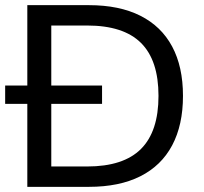

<svg xmlns="http://www.w3.org/2000/svg" viewBox="-20 -725 790 745"><path d="M86 0V-705H325Q443 -705 524.5 -664Q606 -623 648 -544.5Q690 -466 690 -353Q690 -240 648 -161Q606 -82 524.5 -41Q443 0 325 0ZM179 -79H318Q459 -79 527 -147Q595 -215 595 -353Q595 -491 527 -558.5Q459 -626 318 -626H179ZM0 -322V-393H376V-322Z"/></svg>

Font: Mulish Medium
Style: Regular
Weight: 500
Designer: Vernon Adams
Foundry: Vernon Adams
Version: Version 3.603; ttfautohint (v1.8.3)